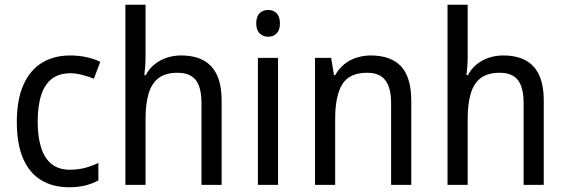

<svg xmlns="http://www.w3.org/2000/svg" viewBox="-20 -780 2389 810"><path d="M271 10Q204 10 154.5 -19.5Q105 -49 78 -110Q51 -171 51 -265Q51 -360 79 -422.5Q107 -485 157.5 -515.5Q208 -546 276 -546Q313 -546 346.5 -538.5Q380 -531 403 -519L376 -448Q354 -457 327 -464Q300 -471 277 -471Q230 -471 199.5 -448Q169 -425 154 -379.5Q139 -334 139 -266Q139 -201 154 -155.5Q169 -110 199 -87Q229 -64 274 -64Q310 -64 339.5 -72Q369 -80 395 -93V-19Q370 -5 339.5 2.5Q309 10 271 10Z M594 -540Q594 -520 592.5 -500Q591 -480 589 -463H595Q609 -490 632 -508.5Q655 -527 683.5 -536.5Q712 -546 743 -546Q801 -546 839 -525Q877 -504 896 -462Q915 -420 915 -354V0H830V-345Q830 -411 806 -442Q782 -473 729 -473Q679 -473 649.5 -451Q620 -429 607 -385.5Q594 -342 594 -278V0H509V-760H594Z M1153 -536V0H1068V-536ZM1112 -738Q1133 -738 1147 -724Q1161 -710 1161 -681Q1161 -653 1147 -639Q1133 -625 1112 -625Q1090 -625 1075.5 -639Q1061 -653 1061 -681Q1061 -710 1075 -724Q1089 -738 1112 -738Z M1544 -546Q1629 -546 1672 -500Q1715 -454 1715 -354V0H1630V-345Q1630 -409 1606 -441Q1582 -473 1529 -473Q1454 -473 1424 -424.5Q1394 -376 1394 -278V0H1309V-536H1377L1389 -463H1394Q1410 -491 1433 -509.5Q1456 -528 1485 -537Q1514 -546 1544 -546Z M1953 -540Q1953 -520 1951.5 -500Q1950 -480 1948 -463H1954Q1968 -490 1991 -508.5Q2014 -527 2042.5 -536.5Q2071 -546 2102 -546Q2160 -546 2198 -525Q2236 -504 2255 -462Q2274 -420 2274 -354V0H2189V-345Q2189 -411 2165 -442Q2141 -473 2088 -473Q2038 -473 2008.5 -451Q1979 -429 1966 -385.5Q1953 -342 1953 -278V0H1868V-760H1953Z"/></svg>

Font: Noto Sans Devanagari SemiCondensed
Style: Regular
Weight: 400
Width: 4
Designer: Jelle Bosma - Monotype Design Team
Foundry: Monotype Imaging Inc.
Version: Version 2.006